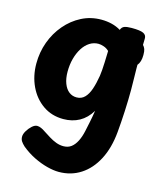

<svg xmlns="http://www.w3.org/2000/svg" viewBox="-122 -643 853 1011"><g transform="rotate(15 304.5 -137.5)"><path d="M33 -242Q33 -304 53.4 -359.9Q73.9 -415.8 111.1 -459.4Q148.3 -503.1 197.8 -528.4Q247.3 -553.7 305.2 -553.7Q334.9 -553.7 362 -547Q389.1 -540.3 411.3 -526.6Q417.1 -542.9 430.8 -547.8Q444.6 -552.7 470.1 -552.7Q516.6 -552.7 534.1 -544.2Q551.7 -535.7 550.9 -515.7L550.1 -482Q558.2 -473.4 562.2 -462.7Q566.1 -451.9 566.1 -430.7Q566.1 -392.9 549.1 -373.1V-352.3Q549.1 -328.3 550 -302.7Q550.9 -277 550.9 -236Q550.9 -182 547.9 -120Q544.9 -58 539.9 -4Q531.9 84 498.9 147.5Q465.9 211 413.3 245Q360.8 279 294.1 279Q265.6 279 229.9 269.7Q194.2 260.4 157.1 242.2Q120 223.9 87.1 196.9Q73.4 184.4 66.8 173.9Q60.1 163.3 60.1 149.4Q60.1 134.8 70.6 117.4Q81 100 95.4 87.1Q109.9 74.1 122.9 74.1Q132.9 74.1 144.4 79Q155.9 83.9 165.9 91.1Q184.9 103.3 204.1 115.3Q223.2 127.2 243 134.6Q262.8 141.9 282.4 141.9Q307.9 141.9 325.2 128.8Q342.6 115.7 354.9 91.3Q367.2 67 374 34.9Q380.6 4.9 384.3 -13.8Q388.1 -32.6 390.9 -47.5Q393.7 -62.4 396.4 -81.1Q370.4 -38 332.2 -17Q293.9 4 245.2 4Q181.7 4 133.7 -29.5Q85.7 -63 59.3 -119Q33 -175 33 -242ZM283.4 -124.3Q309.6 -124.3 327.1 -142.1Q344.6 -159.8 355.4 -191.6Q366.2 -223.3 373.1 -265.6Q375.1 -278.2 376.7 -298.8Q378.3 -319.3 379.1 -341.9Q379.8 -364.4 380.4 -381.7Q381 -398.9 381 -403.3Q368.2 -416 351.8 -421.4Q335.4 -426.9 323.1 -426.9Q297 -426.9 275 -412.8Q253 -398.7 236.9 -373.3Q220.9 -347.9 211.9 -314.7Q203 -281.4 203 -243.4Q203 -206.2 213.4 -179.2Q223.8 -152.1 241.8 -138.2Q259.8 -124.3 283.4 -124.3Z"/></g></svg>

Font: Playpen Sans
Style: Regular
Weight: 400
Designer: Laura Meseguer, Veronika Burian, José Scaglione, Kostas Bartsokas, Vera Evstafieva, Tom Grace, Yorlmar Campos
Foundry: TypeTogether
Version: Version 2.000